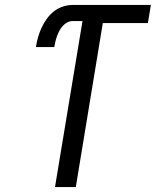

<svg xmlns="http://www.w3.org/2000/svg" viewBox="-20 -755 640 775"><path d="M202 0 313 -670H273Q262 -670 251.5 -664.5Q241 -659 233 -650Q225 -641 219.5 -630.5Q214 -620 210 -609Q206 -598 203.5 -587Q201 -576 199 -565H125Q128 -585 133.5 -604.5Q139 -624 147.5 -642.5Q156 -661 168.5 -678.5Q181 -696 197.5 -709Q214 -722 234 -728.5Q254 -735 273 -735H589L577 -662H395L286 0Z"/></svg>

Font: Iosevka SS04 Extended Oblique
Style: Regular
Weight: 400
Width: 7
Italic angle: -9°
Monospace: yes
Designer: Belleve Invis
Foundry: Belleve Invis
Version: Version 19.0.0; ttfautohint (v1.8.4)